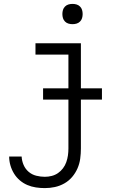

<svg xmlns="http://www.w3.org/2000/svg" viewBox="-20 -742 640 985"><path d="M210 223Q187 223 164 219.5Q141 216 120 207Q99 198 81.5 183Q64 168 52 148.5Q40 129 33.5 106.5Q27 84 27 61H91Q92 83 101 104Q110 125 127 139.5Q144 154 166 159.5Q188 165 210 165Q228 165 245.5 160.5Q263 156 277.5 146Q292 136 303 121.5Q314 107 320 90Q326 73 328.5 55.5Q331 38 331 20V-462H162V-520H395V20Q395 46 391.5 72Q388 98 377.5 122Q367 146 350 166Q333 186 310 199Q287 212 261.5 217.5Q236 223 210 223ZM352 -618Q341 -618 331 -621Q321 -624 313.5 -631.5Q306 -639 303 -649Q300 -659 300 -670Q300 -681 303 -691Q306 -701 313.5 -708.5Q321 -716 331 -719Q341 -722 352 -722Q363 -722 373 -719Q383 -716 390.5 -708.5Q398 -701 401 -691Q404 -681 404 -670Q404 -659 401 -649Q398 -639 390.5 -631.5Q383 -624 373 -621Q363 -618 352 -618ZM201 -231V-289H503V-231Z"/></svg>

Font: Iosevka Custom Light Extended
Style: Regular
Weight: 300
Width: 7
Monospace: yes
Designer: Belleve Invis
Foundry: Belleve Invis
Version: Version 11.2.4; ttfautohint (v1.8.4)